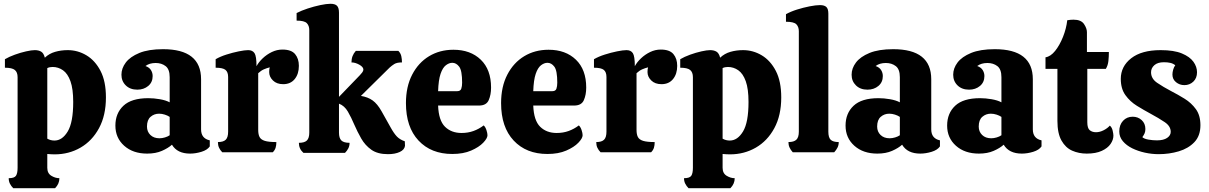

<svg xmlns="http://www.w3.org/2000/svg" viewBox="-20 -805 6389 1015"><path d="M50 190Q39 179 32.5 166Q26 153 26 137Q56 137 64.5 124Q73 111 73 82V-397Q73 -423 58.5 -435Q44 -447 6 -447V-492Q28 -505 58.5 -516Q89 -527 118 -533.5Q147 -540 164 -540Q184 -540 197.5 -532Q211 -524 217 -500Q240 -522 271.5 -531Q303 -540 338 -540Q391 -540 437 -512.5Q483 -485 511.5 -430Q540 -375 540 -290Q540 -195 503.5 -127.5Q467 -60 405.5 -24.5Q344 11 269 11Q261 11 251 10.5Q241 10 230 9V82Q230 111 251 124Q272 137 294 137Q294 167 271 190ZM268 -62Q309 -62 338 -110Q367 -158 367 -266Q367 -335 352.5 -375.5Q338 -416 313 -433.5Q288 -451 258 -451Q242 -451 230 -445V-72Q247 -62 268 -62Z M758 7Q683 7 636.5 -34.5Q590 -76 590 -141Q590 -206 632.5 -246Q675 -286 764 -286Q793 -286 825 -280.5Q857 -275 877 -264V-397Q877 -439 855.5 -455.5Q834 -472 803 -472Q770 -472 749 -456Q769 -449 778 -434.5Q787 -420 787 -403Q787 -370 763.5 -350.5Q740 -331 706 -331Q668 -331 645 -353.5Q622 -376 622 -410Q622 -444 645 -474.5Q668 -505 716.5 -525Q765 -545 842 -545Q1043 -545 1043 -386V-121Q1043 -73 1089 -63V-31Q1076 -12 1045 -2.5Q1014 7 985 7Q917 7 889 -40Q869 -22 836 -7.5Q803 7 758 7ZM823 -74Q837 -74 852 -78.5Q867 -83 877 -90V-187Q867 -194 851.5 -199Q836 -204 821 -204Q795 -204 776 -187.5Q757 -171 757 -136Q757 -109 775 -91.5Q793 -74 823 -74Z M1155 0Q1144 -11 1138 -24Q1132 -37 1132 -54Q1161 -54 1173.5 -66.5Q1186 -79 1186 -109V-398Q1186 -424 1172 -435.5Q1158 -447 1120 -447V-492Q1144 -506 1177 -516.5Q1210 -527 1242 -533.5Q1274 -540 1292 -540Q1315 -540 1325.5 -524Q1336 -508 1336 -455Q1347 -476 1368.5 -496.5Q1390 -517 1417 -530Q1444 -543 1473 -543Q1520 -543 1540 -519Q1560 -495 1560 -457Q1560 -414 1538 -387Q1516 -360 1477 -360Q1443 -360 1423 -379.5Q1403 -399 1403 -424Q1403 -440 1406 -449Q1390 -445 1375 -438.5Q1360 -432 1345 -418V-118Q1345 -95 1352 -81Q1359 -67 1379.5 -60.5Q1400 -54 1441 -54Q1441 -37 1437 -24Q1433 -11 1422 0Z M2031 10Q1976 10 1943 -13.5Q1910 -37 1889.5 -73Q1869 -109 1853 -146Q1837 -184 1819 -215Q1801 -246 1772 -257V-104Q1772 -75 1784.5 -62.5Q1797 -50 1828 -50Q1828 -34 1821.5 -21Q1815 -8 1804 3H1584Q1560 -18 1560 -50Q1590 -50 1602.5 -62.5Q1615 -75 1615 -104V-646Q1615 -669 1602 -682.5Q1589 -696 1548 -696V-736Q1573 -749 1606.5 -760Q1640 -771 1673 -778Q1706 -785 1727 -785Q1751 -785 1761.5 -774.5Q1772 -764 1772 -738V-293L1882 -407Q1888 -413 1894.5 -421.5Q1901 -430 1901 -437Q1901 -451 1879.5 -463Q1858 -475 1838 -475Q1838 -511 1861 -536H2086Q2098 -524 2101.5 -508Q2105 -492 2105 -475Q2078 -475 2064.5 -466.5Q2051 -458 2040 -448L1888 -298Q1925 -292 1950 -274Q1975 -256 1997 -217Q2028 -162 2045.5 -130.5Q2063 -99 2078.5 -83Q2094 -67 2120 -58L2121 -34Q2118 -13 2093 -1.5Q2068 10 2031 10Z M2371 9Q2259 9 2192.5 -62Q2126 -133 2126 -260Q2126 -347 2159 -410.5Q2192 -474 2248.5 -508Q2305 -542 2377 -542Q2467 -542 2521.5 -489.5Q2576 -437 2576 -342Q2576 -304 2563.5 -275.5Q2551 -247 2512 -247H2296Q2299 -168 2332.5 -135Q2366 -102 2420 -102Q2454 -102 2483 -112.5Q2512 -123 2537 -142Q2546 -134 2551.5 -117.5Q2557 -101 2557 -90Q2557 -74 2534.5 -50.5Q2512 -27 2470.5 -9Q2429 9 2371 9ZM2296 -323H2397Q2414 -323 2418.5 -336Q2423 -349 2423 -368Q2423 -432 2407.5 -452.5Q2392 -473 2371 -473Q2354 -473 2337 -460Q2320 -447 2309 -414.5Q2298 -382 2296 -323Z M2874 9Q2762 9 2695.5 -62Q2629 -133 2629 -260Q2629 -347 2662 -410.5Q2695 -474 2751.5 -508Q2808 -542 2880 -542Q2970 -542 3024.5 -489.5Q3079 -437 3079 -342Q3079 -304 3066.5 -275.5Q3054 -247 3015 -247H2799Q2802 -168 2835.5 -135Q2869 -102 2923 -102Q2957 -102 2986 -112.5Q3015 -123 3040 -142Q3049 -134 3054.5 -117.5Q3060 -101 3060 -90Q3060 -74 3037.5 -50.5Q3015 -27 2973.5 -9Q2932 9 2874 9ZM2799 -323H2900Q2917 -323 2921.5 -336Q2926 -349 2926 -368Q2926 -432 2910.5 -452.5Q2895 -473 2874 -473Q2857 -473 2840 -460Q2823 -447 2812 -414.5Q2801 -382 2799 -323Z M3155 0Q3144 -11 3138 -24Q3132 -37 3132 -54Q3161 -54 3173.5 -66.5Q3186 -79 3186 -109V-398Q3186 -424 3172 -435.5Q3158 -447 3120 -447V-492Q3144 -506 3177 -516.5Q3210 -527 3242 -533.5Q3274 -540 3292 -540Q3315 -540 3325.5 -524Q3336 -508 3336 -455Q3347 -476 3368.5 -496.5Q3390 -517 3417 -530Q3444 -543 3473 -543Q3520 -543 3540 -519Q3560 -495 3560 -457Q3560 -414 3538 -387Q3516 -360 3477 -360Q3443 -360 3423 -379.5Q3403 -399 3403 -424Q3403 -440 3406 -449Q3390 -445 3375 -438.5Q3360 -432 3345 -418V-118Q3345 -95 3352 -81Q3359 -67 3379.5 -60.5Q3400 -54 3441 -54Q3441 -37 3437 -24Q3433 -11 3422 0Z M3620 190Q3609 179 3602.5 166Q3596 153 3596 137Q3626 137 3634.5 124Q3643 111 3643 82V-397Q3643 -423 3628.5 -435Q3614 -447 3576 -447V-492Q3598 -505 3628.5 -516Q3659 -527 3688 -533.5Q3717 -540 3734 -540Q3754 -540 3767.5 -532Q3781 -524 3787 -500Q3810 -522 3841.5 -531Q3873 -540 3908 -540Q3961 -540 4007 -512.5Q4053 -485 4081.5 -430Q4110 -375 4110 -290Q4110 -195 4073.5 -127.5Q4037 -60 3975.5 -24.5Q3914 11 3839 11Q3831 11 3821 10.5Q3811 10 3800 9V82Q3800 111 3821 124Q3842 137 3864 137Q3864 167 3841 190ZM3838 -62Q3879 -62 3908 -110Q3937 -158 3937 -266Q3937 -335 3922.5 -375.5Q3908 -416 3883 -433.5Q3858 -451 3828 -451Q3812 -451 3800 -445V-72Q3817 -62 3838 -62Z M4171 0Q4160 -12 4154 -25Q4148 -38 4148 -54Q4177 -54 4190 -66.5Q4203 -79 4203 -109V-640Q4203 -663 4190 -676.5Q4177 -690 4135 -690V-730Q4160 -744 4193.5 -754.5Q4227 -765 4260 -771.5Q4293 -778 4315 -778Q4338 -778 4348.5 -768Q4359 -758 4359 -733V-109Q4359 -78 4371.5 -66Q4384 -54 4414 -54Q4414 -38 4407.5 -25Q4401 -12 4390 0Z M4618 7Q4543 7 4496.5 -34.5Q4450 -76 4450 -141Q4450 -206 4492.5 -246Q4535 -286 4624 -286Q4653 -286 4685 -280.5Q4717 -275 4737 -264V-397Q4737 -439 4715.5 -455.5Q4694 -472 4663 -472Q4630 -472 4609 -456Q4629 -449 4638 -434.5Q4647 -420 4647 -403Q4647 -370 4623.5 -350.5Q4600 -331 4566 -331Q4528 -331 4505 -353.5Q4482 -376 4482 -410Q4482 -444 4505 -474.5Q4528 -505 4576.5 -525Q4625 -545 4702 -545Q4903 -545 4903 -386V-121Q4903 -73 4949 -63V-31Q4936 -12 4905 -2.5Q4874 7 4845 7Q4777 7 4749 -40Q4729 -22 4696 -7.5Q4663 7 4618 7ZM4683 -74Q4697 -74 4712 -78.5Q4727 -83 4737 -90V-187Q4727 -194 4711.5 -199Q4696 -204 4681 -204Q4655 -204 4636 -187.5Q4617 -171 4617 -136Q4617 -109 4635 -91.5Q4653 -74 4683 -74Z M5155 7Q5080 7 5033.5 -34.5Q4987 -76 4987 -141Q4987 -206 5029.5 -246Q5072 -286 5161 -286Q5190 -286 5222 -280.5Q5254 -275 5274 -264V-397Q5274 -439 5252.5 -455.5Q5231 -472 5200 -472Q5167 -472 5146 -456Q5166 -449 5175 -434.5Q5184 -420 5184 -403Q5184 -370 5160.5 -350.5Q5137 -331 5103 -331Q5065 -331 5042 -353.5Q5019 -376 5019 -410Q5019 -444 5042 -474.5Q5065 -505 5113.5 -525Q5162 -545 5239 -545Q5440 -545 5440 -386V-121Q5440 -73 5486 -63V-31Q5473 -12 5442 -2.5Q5411 7 5382 7Q5314 7 5286 -40Q5266 -22 5233 -7.5Q5200 7 5155 7ZM5220 -74Q5234 -74 5249 -78.5Q5264 -83 5274 -90V-187Q5264 -194 5248.5 -199Q5233 -204 5218 -204Q5192 -204 5173 -187.5Q5154 -171 5154 -136Q5154 -109 5172 -91.5Q5190 -74 5220 -74Z M5725 7Q5683 7 5648 -8.5Q5613 -24 5591.5 -62Q5570 -100 5570 -166V-441H5507V-502Q5534 -506 5558 -536Q5582 -566 5599.5 -610Q5617 -654 5622 -698Q5640 -701 5655 -701Q5695 -701 5710.5 -678Q5726 -655 5726 -635V-530H5842Q5842 -506 5839.5 -482.5Q5837 -459 5826 -441H5728V-159Q5728 -127 5741 -116.5Q5754 -106 5774 -106Q5794 -106 5814.5 -116.5Q5835 -127 5847 -141Q5858 -132 5862 -114.5Q5866 -97 5866 -88Q5866 -66 5851 -44Q5836 -22 5804.5 -7.5Q5773 7 5725 7Z M6105 10Q6069 10 6032.5 2Q5996 -6 5965.5 -21Q5935 -36 5916 -58.5Q5897 -81 5897 -110Q5897 -145 5917 -166.5Q5937 -188 5968 -188Q5996 -188 6015.5 -170Q6035 -152 6035 -123Q6035 -110 6031 -100.5Q6027 -91 6019 -80Q6028 -71 6051 -67Q6074 -63 6096 -63Q6131 -63 6150 -76Q6169 -89 6169 -108Q6169 -138 6137 -159.5Q6105 -181 6064 -203Q6027 -223 5990.5 -245.5Q5954 -268 5929.5 -302Q5905 -336 5905 -388Q5905 -454 5960 -497Q6015 -540 6116 -540Q6186 -540 6228 -522.5Q6270 -505 6289 -478.5Q6308 -452 6308 -423Q6308 -392 6288.5 -373.5Q6269 -355 6241 -355Q6216 -355 6197 -370.5Q6178 -386 6178 -411Q6178 -423 6182 -437Q6186 -451 6193 -460Q6182 -469 6167.5 -472.5Q6153 -476 6133 -476Q6100 -476 6082.5 -460.5Q6065 -445 6065 -423Q6065 -389 6097.5 -367Q6130 -345 6170 -324Q6207 -305 6242.5 -283Q6278 -261 6302 -228Q6326 -195 6326 -143Q6326 -87 6294 -53.5Q6262 -20 6211.5 -5Q6161 10 6105 10Z"/></svg>

Font: Calistoga
Style: Regular
Weight: 400
Designer: Yvonne Schuttler, Eben Sorkin
Foundry: www.sorkintype.com
Version: Version 1.010; ttfautohint (v1.8.4.7-5d5b)